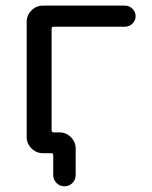

<svg xmlns="http://www.w3.org/2000/svg" viewBox="-20 -567 541 685"><path d="M164.1 -101.6Q164.1 -94.7 171.9 -94.7H192.4Q215.8 -94.7 232.9 -77.6Q250 -60.5 250 -37.1V57.6Q250 74.2 238.3 85.9Q226.6 97.7 210 97.7Q193.4 97.7 181.6 85.9Q169.9 74.2 169.9 57.6V-13.7Q169.9 -20.5 162.1 -20.5H157.2H132.8Q109.4 -20.5 92.3 -37.6Q75.2 -54.7 75.2 -78.1V-489.3Q75.2 -512.7 92.3 -529.8Q109.4 -546.9 132.8 -546.9H425.8Q441.4 -546.9 452.6 -535.6Q463.9 -524.4 463.9 -509.3Q463.9 -494.1 452.6 -482.9Q441.4 -471.7 425.8 -471.7H171.9Q164.1 -471.7 164.1 -464.8Z"/></svg>

Font: Gen Jyuu Gothic P Regular
Style: Regular
Weight: 400
Designer: [Source Han Sans]
Ryoko NISHIZUKA  (kana & ideographs); Paul D. Hunt (Latin, Greek & Cyrillic); Wenlong ZHANG  (bopomofo
Version: Version 1.002.20150607